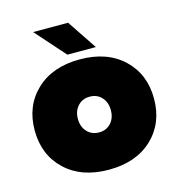

<svg xmlns="http://www.w3.org/2000/svg" viewBox="-110 -838 881 945"><g transform="rotate(-15 330.0 -365.5)"><path d="M330 -180Q368 -180 391 -205.5Q414 -231 414 -271Q414 -311 391 -336.5Q368 -362 330 -362Q293 -362 269.5 -336.5Q246 -311 246 -271Q246 -231 269.5 -205.5Q293 -180 330 -180ZM330 10Q191 10 108.5 -68Q26 -146 26 -271Q26 -396 108.5 -474Q191 -552 330 -552Q469 -552 551.5 -474Q634 -396 634 -271Q634 -146 551.5 -68Q469 10 330 10ZM423 -590H278L144 -741H322Z"/></g></svg>

Font: YamahaIndonesia935. App Black
Style: Regular
Weight: 900
Designer: Dalton Maag Ltd
Foundry: Dalton Maag Ltd
Version: Version 1.002; January 01, 2024; Regular/Italic